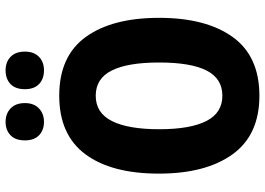

<svg xmlns="http://www.w3.org/2000/svg" viewBox="-154 -808 972 705"><g transform="rotate(-90 332.5 -456.0)"><path d="M619 -358Q619 -186 548.5 -88Q478 10 333 10Q189 10 118 -88.5Q47 -187 47 -359Q47 -534 118.5 -629.5Q190 -725 333 -725Q478 -725 548.5 -628Q619 -531 619 -358ZM210 -358Q210 -244 240 -185Q270 -126 333 -126Q396 -126 425.5 -184Q455 -242 455 -358Q455 -474 425.5 -532.5Q396 -591 333 -591Q270 -591 240 -531.5Q210 -472 210 -358ZM169 -851Q169 -886 188 -904Q207 -922 237 -922Q267 -922 286.5 -903.5Q306 -885 306 -851Q306 -818 286.5 -799.5Q267 -781 237 -781Q207 -781 188 -799Q169 -817 169 -851ZM357 -851Q357 -886 376 -904Q395 -922 426 -922Q457 -922 476 -903.5Q495 -885 495 -851Q495 -818 476 -799.5Q457 -781 426 -781Q395 -781 376 -799Q357 -817 357 -851Z"/></g></svg>

Font: Noto Sans Telugu Condensed ExtraBold
Style: Regular
Weight: 800
Width: 3
Designer: Jelle Bosma - Monotype Design Team
Foundry: Monotype Imaging Inc.
Version: Version 2.005; ttfautohint (v1.8.4.7-5d5b)